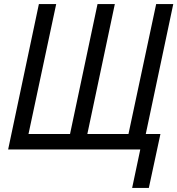

<svg xmlns="http://www.w3.org/2000/svg" viewBox="-20 -734 871 943"><path d="M629 189 669 0H20L171 -714H256L120 -76H324L459 -714H544L409 -76H611L747 -714H831L696 -76H768L711 189Z"/></svg>

Font: Noto Sans UI SemiCondensed
Style: Italic
Weight: 400
Width: 4
Italic angle: -12°
Designer: Monotype Design Team
Foundry: Monotype Imaging Inc.
Version: Version 1.901